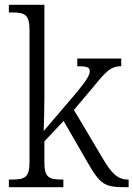

<svg xmlns="http://www.w3.org/2000/svg" viewBox="-20 -780 556 800"><path d="M17 0H244V-32H239C187 -32 165 -38 165 -102V-191L245 -276L345 -103C398 -10 417 0 504 0H516V-32H512C471 -32 444 -58 408 -120L288 -322L364 -412C419 -479 439 -504 485 -504V-536H302V-504C339 -504 354 -501 354 -484C354 -468 343 -446 285 -378L162 -234C163 -258 165 -333 165 -374V-760H17V-728H32C80 -728 103 -721 103 -656V-105C103 -39 82 -32 29 -32H17Z"/></svg>

Font: Noto Serif Georgian SemiCondensed Light
Style: Regular
Weight: 300
Width: 4
Designer: Monotype Design Team, Akaki Razmadze
Foundry: Google LLC
Version: Version 2.003